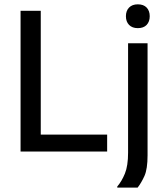

<svg xmlns="http://www.w3.org/2000/svg" viewBox="-20 -700 773 887"><path d="M75 0V-650H168.3V-78.3H475V0ZM521.7 166.7V161.7Q542.5 137.5 557.1 101.7Q571.7 65.8 571.7 5.8V-500H661.7V17.5Q661.7 80.8 647.5 112.5Q633.3 144.2 615.8 166.7ZM616.7 -570Q590.8 -570 576.2 -585Q561.7 -600 561.7 -625Q561.7 -650 576.2 -665Q590.8 -680 616.7 -680Q643.3 -680 657.5 -665Q671.7 -650 671.7 -625Q671.7 -600 657.5 -585Q643.3 -570 616.7 -570Z"/></svg>

Font: Familjen Grotesk GF
Style: Regular
Weight: 400
Designer: Anders Wikstroem, Jonas Baeckman, Matilda Gysing, Kristian Moeller
Foundry: Familjen STHLM AB
Version: Version 2.000; Beta; Release 4; Build 6